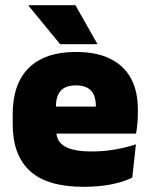

<svg xmlns="http://www.w3.org/2000/svg" viewBox="-20 -708 580 741"><path d="M303 13Q161.5 13 95.2 -48.5Q29 -110 29 -228.5V-267Q29 -384.5 91.2 -446Q153.5 -507.5 273 -507.5Q352.5 -507.5 405.5 -481.2Q458.5 -455 485.2 -405.8Q512 -356.5 512 -287V-271.5Q512 -251.5 510.2 -230.8Q508.5 -210 505 -192.5H346.5Q348.5 -223 349.2 -250Q350 -277 350 -298.5Q350 -324.5 342 -342.2Q334 -360 317 -369.2Q300 -378.5 273 -378.5Q232.5 -378.5 214.2 -357.5Q196 -336.5 196 -298V-253.5L197 -234.5V-203.5Q197 -188 202.5 -173.5Q208 -159 222.8 -147.8Q237.5 -136.5 264.8 -130Q292 -123.5 335.5 -123.5Q380 -123.5 422.5 -130.8Q465 -138 504.5 -151L490.5 -22.5Q456 -5.5 408.2 3.8Q360.5 13 303 13ZM122.5 -192.5V-296.5H469.5V-192.5ZM271 -688 355.5 -539V-537.5H212L90 -686V-688Z"/></svg>

Font: Anek Tamil Medium ExtraBold
Style: Regular
Weight: 800
Version: Version 1.003